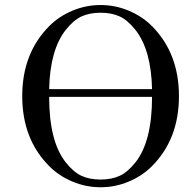

<svg xmlns="http://www.w3.org/2000/svg" viewBox="-20 -747 798 780"><path d="M180.7 -641.6Q219.7 -680.7 274.4 -703.6Q329.1 -726.6 388.7 -726.6Q448.2 -726.6 502.9 -703.6Q557.6 -680.7 596.7 -641.6Q707 -531.2 707 -356.4Q707 -181.6 596.7 -71.3Q557.6 -32.2 502.9 -9.3Q448.2 13.7 388.7 13.7Q329.1 13.7 274.4 -9.3Q219.7 -32.2 180.7 -71.3Q70.3 -181.6 70.3 -356.4Q70.3 -531.2 180.7 -641.6ZM179.7 -353.5Q179.7 -172.4 247.1 -87.4Q278.8 -47.4 311.5 -32.5Q344.2 -17.6 388.7 -17.6Q433.1 -17.6 465.8 -32.5Q498.5 -47.4 530.3 -87.4Q597.7 -172.4 597.7 -353.5ZM179.7 -384.8H597.7Q594.2 -544.4 530.3 -625.5Q498.5 -665.5 465.8 -680.4Q433.1 -695.3 388.7 -695.3Q344.2 -695.3 311.5 -680.4Q278.8 -665.5 247.1 -625.5Q183.1 -544.4 179.7 -384.8Z"/></svg>

Font: Theano Modern
Style: Regular
Weight: 400
Designer: Alexey Kryukov
Version: Version 2.00